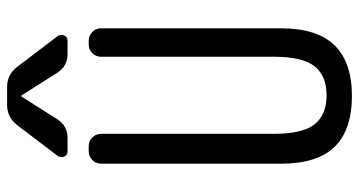

<svg xmlns="http://www.w3.org/2000/svg" viewBox="-255 -745 1010 540"><g transform="rotate(-90 250.0 -475.0)"><path d="M59.6 -190.4V-695.3Q59.6 -710 69.8 -720.2Q80.1 -730.5 94.7 -730.5H109.4Q124 -730.5 133.8 -720.2Q143.6 -710 143.6 -695.3V-210Q143.6 -128.9 170.4 -95.2Q197.3 -61.5 252 -61.5Q306.6 -61.5 333.5 -95.2Q360.4 -128.9 360.4 -210V-695.3Q360.4 -710 370.1 -720.2Q379.9 -730.5 394.5 -730.5H405.3Q419.9 -730.5 430.2 -720.2Q440.4 -710 440.4 -695.3V-190.4Q440.4 -87.9 392.6 -39.1Q344.7 9.8 250 9.8Q155.3 9.8 107.4 -38.6Q59.6 -86.9 59.6 -190.4ZM275.4 -960Q310.5 -960 332 -931.6L418 -818.4Q424.8 -809.6 420.4 -799.8Q416 -790 405.3 -790H368.2Q333 -790 314.5 -820.3L252 -918.9Q252 -919.9 250 -919.9Q248 -919.9 248 -918.9L185.5 -820.3Q167 -790 131.8 -790H94.7Q84 -790 79.6 -799.3Q75.2 -808.6 82 -818.4L168 -931.6Q190.4 -960 224.6 -960Z"/></g></svg>

Font: Rounded-L Mgen+ 2m regular
Style: Regular
Weight: 400
Designer: [Source Han Sans]
Ryoko NISHIZUKA  (kana & ideographs); Paul D. Hunt (Latin, Greek & Cyrillic); Wenlong ZHANG  (bopomofo
Version: Version 1.059.20150602